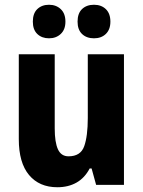

<svg xmlns="http://www.w3.org/2000/svg" viewBox="-20 -777 601 807"><path d="M501 -549V0H384L365 -69H357Q336 -29 301.5 -9.5Q267 10 221 10Q145 10 102 -41.5Q59 -93 59 -192V-549H210V-237Q210 -179 223.5 -149.5Q237 -120 268 -120Q319 -120 334 -162.5Q349 -205 349 -281V-549ZM118 -686Q118 -721 137 -739Q156 -757 186 -757Q216 -757 235.5 -738.5Q255 -720 255 -686Q255 -653 235.5 -634.5Q216 -616 186 -616Q156 -616 137 -634Q118 -652 118 -686ZM306 -686Q306 -721 325 -739Q344 -757 375 -757Q406 -757 425 -738.5Q444 -720 444 -686Q444 -653 425 -634.5Q406 -616 375 -616Q344 -616 325 -634Q306 -652 306 -686Z"/></svg>

Font: Noto Sans Tamil Condensed ExtraBold
Style: Regular
Weight: 800
Width: 3
Designer: Jelle Bosma - Monotype Design Team
Foundry: Monotype Imaging Inc.
Version: Version 2.004; ttfautohint (v1.8.4.7-5d5b)